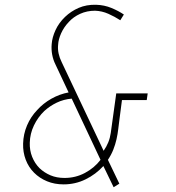

<svg xmlns="http://www.w3.org/2000/svg" viewBox="-20 -767 740 806"><path d="M468 -375 445 -209Q442 -188 434.5 -169.5Q427 -151 415 -134L239 -506Q230 -524 226 -542.5Q222 -561 224 -579Q225 -601 236.5 -627Q248 -653 269 -675Q288 -696 316.5 -709Q345 -722 379 -722Q408 -721 435 -709Q462 -697 485 -682L500 -706Q478 -721 448 -733.5Q418 -746 383 -747Q343 -748 310.5 -734Q278 -720 253 -696Q227 -671 213 -640.5Q199 -610 197 -582Q195 -560 199 -538Q203 -516 213 -496L268 -379Q230 -372 195.5 -352.5Q161 -333 136 -305Q109 -277 93.5 -240.5Q78 -204 77 -164Q76 -128 88 -96.5Q100 -65 123 -42Q146 -19 177.5 -6Q209 7 247 7Q296 7 339 -14Q382 -35 414 -70L457 19L481 4L433 -96Q447 -117 455.5 -138.5Q464 -160 469 -182Q474 -204 476.5 -226Q479 -248 482 -270L492 -347H596L600 -375ZM105 -168Q106 -206 122.5 -240.5Q139 -275 166 -301Q189 -322 218 -336Q247 -350 281 -353L402 -96Q376 -62 336.5 -41Q297 -20 251 -20Q218 -20 192 -31Q166 -42 146 -61Q126 -81 115 -108.5Q104 -136 105 -168Z"/></svg>

Font: Josefin Slab Thin Light
Style: Italic
Weight: 300
Italic angle: -12°
Version: Version 2.000